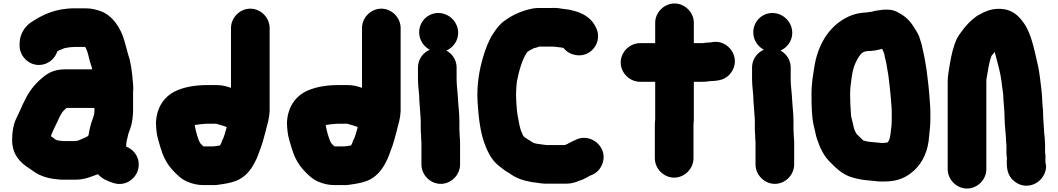

<svg xmlns="http://www.w3.org/2000/svg" viewBox="-20 -829 6105 1108"><path d="M204 -454C257.3 -454 297.7 -490.7 311 -533C315.7 -535.7 320 -538 324 -540H325C333 -543.3 342 -547 352 -551C353.3 -551.7 355 -552 357 -552C372.5 -555.4 391.3 -558 409 -558H471C473.7 -554.7 475.3 -552.3 476 -551V-550C490.8 -520.4 495.2 -478 508 -446C508.6 -443 512 -434 512 -429H361C285.7 -429 251.7 -405.3 209 -367C164.2 -325.6 138.4 -285.2 112 -228L104 -210C92 -184.5 82 -160.9 70 -137C56.4 -105.9 50 -64.3 50 -21C50 63.2 97 110.6 151 144C156.3 147.3 159.7 149.7 161 151L187 169C214.1 185.3 250.1 198.1 287 203L304 205C312.7 206.3 321.7 207.3 331 208H415C467.5 208 507.3 190.2 545 176C568.5 202.1 600.5 217.3 638 228C704.9 247.8 762.4 201.8 776 152C794.9 87.3 754 33.4 708 17V14C708 4.8 710.1 -7 711 -16C717.3 -34.9 717.6 -54.2 726 -71C734.6 -92.5 740.4 -115.7 744 -139L746 -157C747.3 -167.7 748 -179 748 -191V-304C748 -307.3 748.3 -310 749 -312C750.1 -331.2 746.5 -355.6 745 -374L743 -398C739 -429.8 735.8 -452.5 729 -483C723.9 -504.6 718.1 -514.7 714 -535C708.6 -555.2 703.4 -572.8 698 -593C677.4 -667.2 629.9 -740 560 -765C534.2 -773.6 507.6 -781 474 -781H411C297.7 -781 224 -743.3 156 -698C121.8 -674 93 -630.2 93 -575V-566C93 -505.7 144 -454 204 -454ZM525 -206V-187C524.3 -181 523.7 -175.7 523 -171C523 -168.3 522.3 -165.3 521 -162C517.2 -146.8 509.2 -130 506 -117L500 -95C498.7 -87.7 497 -80 495 -72C493.1 -63.3 492.7 -42 484 -42C472.9 -34.6 453.7 -28.4 441 -22C434.8 -19.9 429.1 -16 420 -16C417.3 -15.3 415 -15 413 -15H342C340 -15 337.7 -15.3 335 -16L319 -18C313.5 -18 301.4 -21.6 297 -26C291 -31.3 283.7 -36.7 275 -42V-45C275 -47 275.3 -49 276 -51C284.8 -71.6 292.6 -89.1 303 -110C314.3 -131 321.9 -154.4 335 -174C341.7 -187.4 351.1 -193.1 364 -206Z M1207 16H1154L1136 -2C1133.1 -7.8 1129 -14.1 1127 -20C1117.4 -47 1108.8 -73.3 1104 -107C1104.7 -107 1105 -107.3 1105 -108C1114 -108 1126.2 -111.2 1135 -112L1159 -114C1163 -114.7 1167 -115 1171 -115H1228C1249.3 -107.9 1267.2 -104.3 1288 -96C1287.3 -94 1287 -92 1287 -90C1278.3 -64 1274.4 -38.4 1261 -16C1258.7 -9.2 1255.7 2.3 1251 7L1250 10C1245.3 11.3 1242 12 1240 12C1231.8 14 1216.5 15 1207 16ZM1424.5 -779C1364.1 -779 1313 -727.5 1313 -667V-322C1290.1 -330.6 1261.4 -338 1232 -338H1172C1113.3 -338 1054.4 -328.4 1011 -311C936.5 -283.4 884.2 -218.4 880 -121C880 -100 882.1 -84.7 884 -66C886.2 -43.3 898.9 0.6 906 22L917 55C928.8 87.9 949 122.4 970 146C998 176.6 1027.9 208.5 1070 223C1095.1 232.4 1119.9 239 1154 239H1196C1209.3 239.7 1222 239.3 1234 238C1272 232.6 1309.9 227.4 1341 215C1389 197.4 1425.8 156.4 1448 112C1465.4 83 1475.8 45.1 1489 12C1495.7 -5.9 1501.5 -30.7 1507 -50C1514.8 -75.3 1520.1 -104.7 1528 -131C1532.8 -150.3 1534.4 -165.7 1536 -188V-667C1536 -727.5 1484.9 -779 1424.5 -779Z M1963 16H1910L1892 -2C1889.1 -7.8 1885 -14.1 1883 -20C1873.4 -47 1864.8 -73.3 1860 -107C1860.7 -107 1861 -107.3 1861 -108C1870 -108 1882.2 -111.2 1891 -112L1915 -114C1919 -114.7 1923 -115 1927 -115H1984C2005.3 -107.9 2023.2 -104.3 2044 -96C2043.3 -94 2043 -92 2043 -90C2034.3 -64 2030.4 -38.4 2017 -16C2014.7 -9.2 2011.7 2.3 2007 7L2006 10C2001.3 11.3 1998 12 1996 12C1987.8 14 1972.5 15 1963 16ZM2180.5 -779C2120.1 -779 2069 -727.5 2069 -667V-322C2046.1 -330.6 2017.4 -338 1988 -338H1928C1869.3 -338 1810.4 -328.4 1767 -311C1692.5 -283.4 1640.2 -218.4 1636 -121C1636 -100 1638.1 -84.7 1640 -66C1642.2 -43.3 1654.9 0.6 1662 22L1673 55C1684.8 87.9 1705 122.4 1726 146C1754 176.6 1783.9 208.5 1826 223C1851.1 232.4 1875.9 239 1910 239H1952C1965.3 239.7 1978 239.3 1990 238C2028 232.6 2065.9 227.4 2097 215C2145 197.4 2181.8 156.4 2204 112C2221.4 83 2231.8 45.1 2245 12C2251.7 -5.9 2257.5 -30.7 2263 -50C2270.8 -75.3 2276.1 -104.7 2284 -131C2288.8 -150.3 2290.4 -165.7 2292 -188V-667C2292 -727.5 2240.9 -779 2180.5 -779Z M2399 -642.5C2399 -597.4 2425.6 -560.4 2460 -542C2423.6 -526.7 2392 -488.9 2392 -440V-370C2392 -328 2400 -290.4 2400 -248C2400.7 -231.3 2401.7 -217.7 2403 -207L2405 -179C2406 -164.7 2408 -146.7 2408 -132V-84C2408 -72.7 2408.7 -61.7 2410 -51V-42C2410 -32 2410.7 -21.7 2412 -11V120C2412 180.5 2463.1 232 2523.5 232C2583.9 232 2635 180.5 2635 120V-3C2635.8 -16.7 2633 -30 2633 -42C2633 -55.6 2631 -70.7 2631 -84V-131C2631 -177.7 2625.3 -211.7 2623 -257C2621.6 -294.4 2615 -332.5 2615 -370V-440C2615 -484.9 2587.4 -520.7 2556 -537C2593.9 -554 2624 -592.1 2624 -639.5C2624 -701.5 2572.3 -754 2509.5 -754C2448 -754 2399 -704 2399 -642.5Z M3092 -560H3174L3193 -558C3201.5 -557.2 3211.6 -555 3219 -555C3222.3 -554.3 3226.7 -553.3 3232 -552L3233 -551C3250.3 -529.7 3273 -516.5 3301 -511.5C3365.9 -499.9 3416.6 -544.1 3428.5 -595C3436.6 -629.8 3427.1 -659.6 3410 -687C3385.1 -729 3340.4 -755.2 3286 -768L3266 -773C3252.3 -775.3 3236.6 -777.4 3221 -779L3202 -782C3188.7 -783.3 3175.7 -783.7 3163 -783H3092C3079.3 -783 3067 -782 3055 -780C2993.3 -768.4 2938.3 -743.2 2894 -711C2865.1 -691 2845.8 -665.8 2826 -635C2802.7 -600.1 2781.1 -546.9 2768 -500C2745.7 -423.7 2730.3 -340 2736 -240C2742.1 -145.4 2752.6 -54.9 2783 17C2787.7 26.3 2791.3 34.7 2794 42C2810.6 78.5 2833.8 109.4 2864 132C2881.7 146.7 2899 159.4 2920 171C2956.8 198.6 2995.9 212.5 3050 222C3082.9 225 3108.2 232.6 3144 231H3247C3277.3 231 3303 223.2 3325 213C3339.5 209.4 3351.3 203.3 3367 195C3373 191 3378.7 187.7 3384 185C3414.4 174.9 3436.2 157.6 3451 128C3483.5 62.9 3447.5 2.2 3401 -21C3373 -35 3344.7 -37.3 3316 -28C3295.1 -19 3278.4 -11.8 3259 -1C3254.7 3.3 3244.5 5.2 3239 8H3135L3117 6C3104.7 4.6 3094.4 2.3 3081 1L3071 -1C3067 -2.3 3063 -3.3 3059 -4L3058 -5C3045.3 -13.4 3030.6 -22.8 3018 -30H3017C3012.3 -34 3007.3 -38 3002 -42C3001 -44 3000.2 -44.8 2999 -46C2995.7 -54.7 2991.3 -64.7 2986 -76C2976.7 -103.8 2972.2 -139.7 2966 -169C2961.5 -202.4 2958 -252.6 2958 -292C2958.9 -307.4 2960.6 -348.8 2964 -364C2975.6 -422 2994 -488.5 3023 -529C3026.3 -532.3 3041.9 -542 3048 -544C3053.9 -547 3063.1 -553 3070 -553C3075.8 -555.5 3086 -557 3092 -560Z M3761 -698V-580H3674C3613.5 -580 3562 -528.9 3562 -468.5C3562 -408.1 3613.5 -357 3674 -357H3761V-138C3759.7 -128 3759 -118.7 3759 -110V84C3759 144.5 3810.1 196 3870.5 196C3930.9 196 3982 144.5 3982 84V-112C3983.3 -122.7 3984 -132.7 3984 -142V-357H4032C4042.7 -357 4053.3 -357.7 4064 -359L4080 -361C4092 -361 4104.7 -362 4118 -364L4129 -366C4159 -371.3 4182.8 -386.7 4200.5 -412C4258.4 -495 4184.2 -602.7 4090 -586L4080 -584C4070 -584 4060 -583.3 4050 -582L4034 -580H3984V-698C3984 -757.7 3932.4 -809 3872.5 -809C3812.6 -809 3761 -757.7 3761 -698Z M4327 -642.5C4327 -597.4 4353.6 -560.4 4388 -542C4351.6 -526.7 4320 -488.9 4320 -440V-370C4320 -328 4328 -290.4 4328 -248C4328.7 -231.3 4329.7 -217.7 4331 -207L4333 -179C4334 -164.7 4336 -146.7 4336 -132V-84C4336 -72.7 4336.7 -61.7 4338 -51V-42C4338 -32 4338.7 -21.7 4340 -11V120C4340 180.5 4391.1 232 4451.5 232C4511.9 232 4563 180.5 4563 120V-3C4563.8 -16.7 4561 -30 4561 -42C4561 -55.6 4559 -70.7 4559 -84V-131C4559 -177.7 4553.3 -211.7 4551 -257C4549.6 -294.4 4543 -332.5 4543 -370V-440C4543 -484.9 4515.4 -520.7 4484 -537C4521.9 -554 4552 -592.1 4552 -639.5C4552 -701.5 4500.3 -754 4437.5 -754C4376 -754 4327 -704 4327 -642.5Z M5082 -520C5082.7 -520 5083 -519.7 5083 -519C5084.3 -507 5087 -494.3 5091 -481L5095 -463C5097.4 -441.5 5103 -420.2 5106 -398C5108.9 -370.4 5112.4 -353.3 5115 -323L5120 -273L5124 -223C5125.3 -209.7 5126 -197 5126 -185V-140C5126 -128.7 5125.7 -118 5125 -108C5120.4 -74.5 5120.2 -34.6 5106 -11H5105C5103.5 -7.9 5101.9 -7.4 5099 -6C5092.8 -6 5083.5 -4 5076 -4H5067C5042.4 -6 5019.6 -8.8 4995 -11L4983 -13C4977 -14.3 4970.3 -16 4963 -18H4962L4944 -36C4937.7 -42.3 4930.6 -48.4 4924 -55C4911.7 -73.5 4906.9 -90.1 4902 -116C4896.9 -139.3 4890 -154.9 4890 -181C4887.4 -211.2 4886 -251 4886 -285C4886 -301 4886.7 -316 4888 -330C4893.6 -372.8 4896.8 -411.6 4910 -449C4919.5 -473.5 4934.8 -503.8 4951 -520C4956.6 -523.8 4965.8 -532 4974 -532C4976.7 -532.7 4978.3 -533 4979 -533C4981 -533.7 4982.3 -534 4983 -534C5014.4 -534 5043.4 -539.4 5070 -547C5074.7 -540.7 5081.2 -524.1 5082 -520ZM5033 -767 5009 -761C5005 -760.3 5001.7 -760 4999 -760C4993.7 -759.3 4987.7 -758.3 4981 -757H4975C4938.2 -754.2 4909.2 -748.1 4880 -735C4774.8 -687.7 4706.3 -587.4 4682 -458C4673.1 -402.5 4663 -351.4 4663 -286C4663 -223.5 4664 -159.1 4675 -108C4681.5 -84.7 4687.7 -47.9 4694.5 -27.5C4712.4 26.2 4736.4 74.8 4773 109L4786 122C4808.9 144.9 4830.6 163.5 4859 179C4880 191 4906.4 197.6 4934 204C4961.4 210.1 4991.7 212.2 5022 215C5050.1 219.7 5084 219.1 5114 217C5177.6 211.5 5221.4 186.6 5258 152C5305 107.2 5336.5 41.7 5342 -44C5345 -75.6 5349 -106.4 5349 -140V-185C5349 -215.7 5343.4 -266.8 5342 -294L5337 -344C5333.4 -377.4 5330.3 -397.5 5327 -427C5323.7 -450.8 5318.5 -474.3 5315 -497C5312.3 -515.6 5306.1 -534.7 5303 -553C5299.3 -575.4 5289.4 -600.2 5284 -619C5275.3 -640.2 5262.4 -658.7 5251 -677C5231.5 -708.2 5203 -736.5 5168 -754C5129.7 -779.6 5084.3 -775.6 5033 -767Z M5672 147V-359C5672 -367 5672.7 -374 5674 -380C5681.5 -422.9 5687.7 -471.2 5702 -507C5709.8 -514.8 5714.2 -523.2 5720 -529L5724 -515C5735.9 -467.3 5752.4 -415.4 5759 -363C5762.6 -322.9 5771 -291.1 5771 -249C5774.1 -212.3 5777 -187.1 5777 -151C5777.7 -137 5778.3 -122.7 5779 -108C5780.5 -78.5 5786 -41.8 5786 -14C5786.7 -6.7 5787.3 1.7 5788 11V53C5788 62.3 5789 72.3 5791 83C5790.3 87.7 5790 92.3 5790 97V112C5790 164.3 5805.4 197.4 5840 222C5894.9 261 5962.5 240.7 5995 195C6012.3 170.7 6022.6 137.7 6013 109V97C6013 81.2 6014.4 67.9 6011 50V6C6010.3 -7.3 6009.7 -20 6009 -32L6006 -61L6004 -91C6003.3 -99.7 6002.7 -110 6002 -122L6000 -154C6000 -181.8 5999.1 -201.6 5996 -225C5994.3 -248.9 5993.1 -287.3 5990 -310C5985.2 -352.9 5979.8 -400.5 5972 -441C5950.1 -532.9 5933.6 -638.3 5883 -703C5857.4 -738.4 5826.1 -766 5779 -775C5710.4 -787.2 5663.2 -762.5 5621 -739C5603.1 -727.5 5570 -698.5 5557 -682C5553 -676.7 5548.7 -671.7 5544 -667C5530.8 -649.4 5512.8 -626.6 5502 -606C5481.9 -563 5470.2 -512.4 5461 -457C5457 -427.2 5449 -394 5449 -359V147C5449 207.5 5500.1 259 5560.5 259C5620.9 259 5672 207.5 5672 147Z"/></svg>

Font: Smoothie
Style: Blk
Weight: 900
Foundry: Cannot Into Space Fonts
Version: Version 0.8